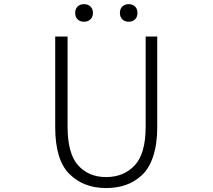

<svg xmlns="http://www.w3.org/2000/svg" viewBox="-20 -907 1040 939"><path d="M499 12.7Q388.7 12.7 319.3 -56.2Q250 -125 250 -285.2V-728.5H310.5V-288.1Q310.5 -155.3 362.3 -98.1Q414.1 -41 499 -41Q585 -41 638.7 -98.1Q692.4 -155.3 692.4 -288.1V-728.5H749V-285.2Q749 -202.1 729 -142.1Q709 -82 672.9 -49.3Q636.7 -16.6 593.8 -2Q550.8 12.7 499 12.7ZM422.4 -812.5Q410.2 -800.8 390.6 -800.8Q371.1 -800.8 359.4 -812.5Q347.7 -824.2 347.7 -843.8Q347.7 -863.3 359.4 -875Q371.1 -886.7 390.6 -886.7Q410.2 -886.7 422.4 -875Q434.6 -863.3 434.6 -843.8Q434.6 -824.2 422.4 -812.5ZM640.6 -812.5Q628.9 -800.8 609.4 -800.8Q589.8 -800.8 578.1 -812.5Q566.4 -824.2 566.4 -843.8Q566.4 -863.3 578.1 -875Q589.8 -886.7 609.4 -886.7Q628.9 -886.7 640.6 -875Q652.3 -863.3 652.3 -843.8Q652.3 -824.2 640.6 -812.5Z"/></svg>

Font: Gen Shin Gothic Monospace Light
Style: Regular
Weight: 300
Designer: [Source Han Sans]
Ryoko NISHIZUKA  (kana & ideographs); Paul D. Hunt (Latin, Greek & Cyrillic); Wenlong ZHANG  (bopomofo
Version: Version 1.002.20150607